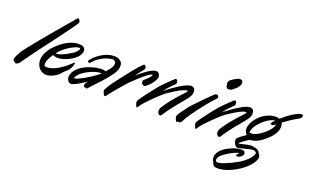

<svg xmlns="http://www.w3.org/2000/svg" viewBox="-204 -1210 3359 2078"><g transform="rotate(20 1475.0 -171.0)"><path d="M426.8 -655.8Q428.7 -652.8 429.9 -649.9Q431.2 -647 431.2 -643.1Q431.2 -637.7 429.7 -632.8Q428.2 -627.9 425.8 -625Q423.3 -620.1 412.6 -604.2Q401.9 -588.4 384.8 -564.9Q367.7 -541.5 346.4 -512.2Q325.2 -482.9 302 -451.7Q278.8 -420.4 255.6 -389.4Q232.4 -358.4 211.7 -330.8Q190.9 -303.2 174.3 -281.5Q157.7 -259.8 147.9 -247.1Q135.3 -230 117.7 -206.3Q100.1 -182.6 81.1 -156.7Q62 -130.9 43.5 -105.2Q24.9 -79.6 9.8 -58.8Q-5.4 -38.1 -15.1 -24.4Q-24.9 -10.7 -25.9 -8.8Q-28.8 -3.4 -30.8 -1.7Q-32.7 0 -35.2 0H-36.1Q-36.6 2.4 -40.3 4.9Q-43.9 7.3 -48.8 9.3Q-53.7 11.2 -59.1 12.2Q-64.5 13.2 -67.9 13.2Q-71.8 13.2 -73.5 11.5Q-75.2 9.8 -76.4 7.3Q-77.6 4.9 -78.9 2.9Q-80.1 1 -83 0Q-87.4 -2.4 -92.3 -4.9Q-97.2 -7.3 -97.2 -11.2V-14.2Q-97.2 -18.1 -99.1 -20Q-101.1 -22 -101.1 -25.9Q-100.6 -28.8 -97.4 -39.1Q-94.2 -49.3 -85.9 -67.1Q-77.6 -85 -62.7 -110.1Q-47.9 -135.3 -22.9 -167Q-1.5 -194.8 27.6 -231Q56.6 -267.1 89.8 -307.4Q123 -347.7 158.2 -389.6Q193.4 -431.6 227.1 -471.7Q260.7 -511.7 291 -547.1Q321.3 -582.5 344.2 -609.6Q367.2 -636.7 381.3 -653.3Q395.5 -669.9 397 -671.9Q400.9 -675.8 407.2 -675.8Q413.1 -675.8 418 -670.9Q420.4 -668.5 421.4 -667.2Q422.4 -666 422.9 -664.6Q423.3 -663.1 423.8 -661.1Q424.3 -659.2 426.8 -655.8Z M536.1 -192.9Q534.2 -184.6 530.8 -173.3Q527.3 -162.1 520.5 -149.2Q513.7 -136.2 502.9 -122.8Q492.2 -109.4 476.1 -96.2Q465.8 -87.4 459 -80.8Q452.1 -74.2 447.5 -68.8Q442.9 -63.5 439 -58.8Q435.1 -54.2 430.4 -49.1Q425.8 -43.9 419.2 -38.1Q412.6 -32.2 402.3 -24.9Q390.6 -16.1 376.2 -8.3Q361.8 -0.5 346.2 5.4Q330.6 11.2 314.7 14.6Q298.8 18.1 284.2 18.1Q264.6 18.1 249 9.8Q237.3 7.3 223.6 -2.4Q210 -12.2 198.2 -27.8Q186.5 -43.5 179 -64.9Q171.4 -86.4 171.4 -112.8Q171.4 -147 188.2 -188.5Q205.1 -230 247.1 -276.9Q280.8 -313.5 315.4 -340.3Q350.1 -367.2 383.5 -384.3Q417 -401.4 447.3 -409.7Q477.5 -418 502 -418Q507.3 -418 512 -417.5Q516.6 -417 521 -416Q522.9 -417 527.3 -417Q539.1 -417 549.3 -413.3Q559.6 -409.7 567.1 -402.8Q574.7 -396 579.3 -386.7Q584 -377.4 584 -366.2Q584 -341.8 571.3 -319.8Q558.6 -297.9 538.1 -279.1Q517.6 -260.3 491.7 -245.1Q465.8 -230 439 -219.2Q412.1 -208.5 387 -202.6Q361.8 -196.8 343.3 -196.8Q329.1 -196.8 312.5 -200.7Q295.9 -204.6 286.1 -210Q260.3 -172.4 247.3 -143.8Q234.4 -115.2 234.4 -91.8Q234.4 -77.6 238.3 -67.9Q250 -62 271 -62Q291 -62 317.4 -69.6Q343.8 -77.1 375.2 -93.5Q406.7 -109.9 442.4 -136Q478 -162.1 516.1 -199.2Q522.9 -206.1 527.6 -209.5Q532.2 -212.9 535.2 -212.9Q538.1 -212.9 538.1 -207ZM467.3 -298.8Q487.8 -311 501.2 -322.3Q514.6 -333.5 522.7 -343Q530.8 -352.5 534.2 -360.6Q537.6 -368.7 538.1 -375Q533.7 -380.9 522.9 -380.9Q512.2 -380.9 496.3 -375.7Q480.5 -370.6 461.9 -361.6Q443.4 -352.5 423.1 -340.3Q402.8 -328.1 383.5 -313.7Q364.3 -299.3 346.7 -283.2Q329.1 -267.1 316.4 -251Q310.5 -244.6 306.2 -237.8Q310.1 -236.8 313.7 -236.8Q317.4 -236.8 321.3 -236.8Q346.2 -236.8 381.8 -252.7Q417.5 -268.6 467.3 -298.8Z M981.9 -257.8Q966.3 -234.4 947.8 -210.9Q929.2 -187.5 911.9 -167Q894.5 -146.5 880.4 -130.9Q866.2 -115.2 858.9 -107.9Q846.7 -95.2 832.5 -80.1Q818.4 -64.9 805.4 -50.8Q792.5 -36.6 781.7 -24.7Q771 -12.7 765.1 -6.8Q757.3 1.5 754.2 4.2Q751 6.8 748 6.8Q747.1 6.8 746.1 6.3Q745.1 5.9 744.1 5.9Q741.2 5.9 741.2 2.9Q741.2 -2 743.2 -3.9Q738.8 -1 736.1 1Q733.4 2.9 727.1 2.9Q720.2 2.9 717 -4.4Q713.9 -11.7 712.9 -18.1Q711.9 -20 711.9 -22.9Q711.9 -29.8 717 -39.3Q722.2 -48.8 737.3 -68.8Q715.3 -53.2 691.4 -38.1Q667.5 -22.9 645 -10.5Q622.6 2 603.5 9.5Q584.5 17.1 571.3 17.1Q560.1 16.6 551.3 11Q542.5 5.4 536.1 -3.2Q529.8 -11.7 526.4 -22.5Q522.9 -33.2 522.9 -44.9Q523.9 -74.2 536.9 -98.9Q549.8 -123.5 570.1 -144Q590.3 -164.6 615.7 -180.4Q641.1 -196.3 667.7 -208Q694.3 -219.7 719.7 -227.3Q745.1 -234.9 765.1 -238.8Q788.6 -243.7 806.6 -245.4Q824.7 -247.1 837.9 -247.1Q868.7 -247.1 877.9 -236.8Q886.2 -246.6 894.3 -255.1Q902.3 -263.7 909.2 -272Q929.7 -295.4 938 -314.7Q946.3 -334 946.3 -348.1Q946.3 -355 944.8 -360.8Q943.4 -366.7 939.9 -371.1Q934.1 -377.9 927.5 -382.6Q920.9 -387.2 914.1 -387.2Q903.3 -387.2 879.4 -383.3Q855.5 -379.4 824.2 -366.7Q793 -354 757.8 -330.3Q722.7 -306.6 689 -267.1Q684.1 -262.2 682.1 -262.2Q679.7 -262.2 677 -264.4Q674.3 -266.6 670.9 -269Q667 -270.5 664.6 -272.2Q662.1 -273.9 662.1 -276.9Q662.1 -280.8 665 -285.2Q668.9 -292.5 680.2 -305.9Q691.4 -319.3 708.5 -335Q725.6 -350.6 748 -366.7Q770.5 -382.8 796.9 -396Q823.2 -409.2 853 -417.5Q882.8 -425.8 915 -425.8Q933.6 -425.8 951.7 -421.1Q969.7 -416.5 981 -405.8Q996.6 -397.5 1003.9 -381.6Q1011.2 -365.7 1011.2 -347.2Q1011.2 -324.2 1002.9 -300.5Q994.6 -276.9 981.9 -257.8ZM708 -167Q677.2 -151.9 654.5 -136Q631.8 -120.1 616.7 -105.2Q601.6 -90.3 593.5 -76.9Q585.4 -63.5 584 -53.2Q585 -51.8 589.4 -51.8Q598.6 -51.8 617.4 -58.8Q636.2 -65.9 659.9 -78.1Q683.6 -90.3 710.4 -106Q737.3 -121.6 762.9 -138.7Q788.6 -155.8 811.3 -172.9Q834 -189.9 849.1 -205.1Q819.8 -205.1 786.1 -196.8Q752.4 -188.5 708 -167Z M1270 -433.1Q1270 -429.2 1271.7 -425.3Q1273.4 -421.4 1273.4 -416Q1273.4 -409.2 1267.1 -399.9Q1264.2 -396 1256.8 -387Q1249.5 -377.9 1239.7 -365.5Q1230 -353 1218.5 -337.6Q1207 -322.3 1195.3 -306.2Q1216.8 -324.2 1243.2 -345.7Q1269.5 -367.2 1296.6 -385.7Q1323.7 -404.3 1349.4 -416.7Q1375 -429.2 1395 -429.2Q1399.9 -429.2 1403.1 -428.5Q1406.2 -427.7 1410.2 -426.8L1420.4 -420.9Q1430.2 -413.6 1435.3 -400.4Q1440.4 -387.2 1440.4 -376Q1440.4 -364.3 1433.6 -349.1Q1426.8 -334 1417 -318.8Q1407.2 -303.7 1396.5 -290.8Q1385.7 -277.8 1378.4 -271Q1371.1 -264.2 1363.5 -257.3Q1356 -250.5 1348.9 -244.9Q1341.8 -239.3 1335.7 -235.6Q1329.6 -231.9 1325.2 -231.9Q1319.8 -231.9 1317.1 -233.2Q1314.5 -234.4 1313.5 -235.8Q1312 -237.8 1312 -240.2Q1312 -242.7 1310.3 -242.4Q1308.6 -242.2 1307.1 -242.2Q1305.7 -242.2 1304.2 -242.4Q1302.7 -242.7 1301.3 -244.1Q1295.9 -246.6 1293.9 -252Q1292 -257.3 1291 -267.1Q1291 -279.3 1292.7 -284.2Q1294.4 -289.1 1298.3 -292Q1302.7 -295.4 1305.4 -297.6Q1308.1 -299.8 1311 -302.5Q1314 -305.2 1317.6 -308.3Q1321.3 -311.5 1327.1 -316.9Q1349.1 -335.4 1360.6 -352.1Q1372.1 -368.7 1373 -379.9Q1364.3 -378.9 1347.9 -370.6Q1331.5 -362.3 1305.9 -343Q1280.3 -323.7 1244.4 -291.5Q1208.5 -259.3 1160.2 -210.9Q1147 -197.8 1126 -174.1Q1105 -150.4 1082.3 -123.5Q1059.6 -96.7 1038.1 -71Q1016.6 -45.4 1002.4 -27.8L975.1 8.8Q972.2 12.2 969.7 14.2Q967.3 16.1 963.4 16.1Q958 16.1 951.2 9.8Q947.3 6.3 946.5 1.7Q945.8 -2.9 941.4 -12.2Q936.5 -20.5 934.8 -26.6Q933.1 -32.7 932.1 -38.1Q932.1 -39.6 932.6 -41Q933.1 -42.5 934.1 -44.9Q937 -51.3 950 -75Q962.9 -98.6 986.3 -131.8Q992.2 -139.6 1004.9 -157Q1017.6 -174.3 1034.7 -196.8Q1051.8 -219.2 1072.3 -245.8Q1092.8 -272.5 1113.8 -299.1Q1134.8 -325.7 1155.5 -351.1Q1176.3 -376.5 1194.1 -396.7Q1211.9 -417 1225.6 -430.9Q1239.3 -444.8 1246.1 -448.2L1252.4 -450.2Q1254.9 -450.2 1254.6 -448.2Q1254.4 -446.3 1257.3 -444.8Q1262.7 -443.4 1265.9 -440.9Q1269 -438.5 1270 -433.1Z M1647 -388.2Q1647 -381.8 1645.3 -375.7Q1643.6 -369.6 1636.2 -362.8Q1632.3 -359.4 1622.1 -349.4Q1611.8 -339.4 1599.6 -326.7Q1587.4 -314 1575.2 -300.5Q1563 -287.1 1555.2 -276.9Q1552.2 -272.9 1546.9 -266.1Q1541.5 -259.3 1533.2 -250Q1552.7 -265.1 1575.9 -282.7Q1599.1 -300.3 1624 -317.9Q1648.9 -335.4 1674.6 -351.8Q1700.2 -368.2 1724.1 -380.6Q1748 -393.1 1769.5 -400.6Q1791 -408.2 1808.1 -408.2Q1821.8 -408.2 1830.1 -399.9Q1838.4 -399.9 1843 -393.3Q1847.7 -386.7 1849.9 -377.9Q1852.1 -369.1 1852.5 -360.4Q1853 -351.6 1853 -347.2Q1853 -328.6 1841.8 -307.6Q1830.6 -286.6 1812.7 -263.4Q1794.9 -240.2 1772.9 -214.8Q1751 -189.5 1729 -162.1Q1706.5 -134.3 1687.5 -109.6Q1668.5 -85 1654.3 -65.4Q1640.1 -45.9 1630.9 -31.7Q1621.6 -17.6 1618.2 -11.2Q1612.8 -0.5 1608.6 3.2Q1604.5 6.8 1600.1 6.8Q1599.1 6.8 1598.1 6.8Q1597.2 6.8 1596.2 5.9Q1591.8 5.9 1589.8 7.8Q1587.9 9.8 1586.9 9.8Q1585 9.8 1584 4.9Q1583 2 1582 1.7Q1581.1 1.5 1579.6 1.2Q1578.1 1 1576.4 -0.2Q1574.7 -1.5 1572.3 -6.8Q1569.3 -12.2 1566.7 -19.5Q1564 -26.9 1564 -36.1Q1564 -44.9 1567.1 -55.7Q1570.3 -66.4 1579.1 -80.1Q1611.3 -131.3 1645.3 -173.6Q1679.2 -215.8 1708.5 -248.5Q1737.8 -281.2 1759.8 -304.4Q1781.7 -327.6 1790 -340.8Q1784.7 -344.2 1778.3 -344.2Q1768.6 -344.2 1753.2 -339.4Q1737.8 -334.5 1714.4 -322.8Q1690.9 -311 1658.2 -291.3Q1625.5 -271.5 1581.1 -241.2Q1566.4 -231 1547.4 -214.6Q1528.3 -198.2 1507.6 -179Q1486.8 -159.7 1466.1 -139.2Q1445.3 -118.7 1426.8 -99.6Q1408.2 -80.6 1393.6 -64.9Q1378.9 -49.3 1371.1 -40Q1362.8 -29.3 1354.2 -16.4Q1345.7 -3.4 1340.3 3.9Q1337.9 8.3 1335.7 11.2Q1333.5 14.2 1331.1 14.2Q1322.3 7.8 1320.3 4.2Q1318.4 0.5 1318.4 -2Q1318.4 -5.9 1318.4 -6.3Q1318.4 -6.8 1317.4 -7.8Q1313.5 -11.2 1314 -14.6Q1314.5 -18.1 1311 -22Q1309.6 -23.4 1309.3 -24.9Q1309.1 -26.4 1309.1 -27.8V-37.1Q1307.1 -41 1307.1 -45.9Q1307.1 -51.3 1310.1 -57.1Q1313.5 -64 1324.2 -79.8Q1335 -95.7 1350.3 -116.7Q1365.7 -137.7 1384 -161.9Q1402.3 -186 1420.4 -209.2Q1438.5 -232.4 1454.6 -252.4Q1470.7 -272.5 1481.9 -285.2Q1493.2 -297.4 1507.1 -312Q1521 -326.7 1535.9 -341.3Q1550.8 -356 1565.2 -369.9Q1579.6 -383.8 1591.3 -394.8Q1603 -405.8 1611.1 -412.6Q1619.1 -419.4 1621.1 -420.9Q1622.6 -421.9 1622.8 -422.4Q1623 -422.9 1624 -422.9Q1624.5 -422.9 1626.5 -421.9Q1627 -421.4 1627.9 -420.9Q1630.9 -420.9 1632.1 -420.2Q1633.3 -419.4 1634 -418.5Q1634.8 -417.5 1635.5 -416Q1636.2 -414.6 1638.2 -413.1Q1641.1 -410.2 1643.6 -410.9Q1646 -411.6 1646 -409.2V-408.2Q1646 -407.7 1645 -405.8Q1644 -404.3 1644 -403.1Q1644 -401.9 1644 -400.9Q1644 -397 1645.5 -395.3Q1647 -393.6 1647 -388.2Z M2117.2 -401.9Q2118.7 -400.9 2119.4 -397.9Q2120.1 -395 2120.1 -391.1Q2120.1 -387.2 2119.4 -383.3Q2118.7 -379.4 2116.2 -377Q2090.8 -351.6 2062.7 -318.6Q2034.7 -285.6 2007.1 -251Q1979.5 -216.3 1954.3 -182.4Q1929.2 -148.4 1909.4 -120.6Q1889.6 -92.8 1877 -73.7Q1864.3 -54.7 1862.3 -49.8Q1860.8 -46.4 1857.7 -39.8Q1854.5 -33.2 1850.6 -25.9Q1846.7 -18.6 1843 -12.7Q1839.4 -6.8 1837.4 -4.9Q1829.6 2.4 1824.2 5.6Q1818.8 8.8 1814 8.8Q1809.6 8.8 1806.4 5.9Q1803.2 2.9 1800.3 2.9Q1799.3 2.9 1798.6 4.6Q1797.9 6.3 1796.9 8.5Q1795.9 10.7 1794.7 12.5Q1793.5 14.2 1791 14.2Q1789.1 14.2 1788.1 13.2Q1782.2 9.3 1779.8 5.1Q1777.3 1 1776.4 -2.2Q1775.4 -5.4 1775.1 -7.6Q1774.9 -9.8 1774.4 -9.8Q1769.5 -10.7 1767.8 -16.6Q1766.1 -22.5 1766.1 -30.8Q1766.1 -32.7 1764.6 -34.2Q1763.2 -35.6 1763.2 -40Q1763.2 -44.9 1767.1 -56.2Q1770 -64 1780.5 -79.6Q1791 -95.2 1804.2 -113.3Q1817.4 -131.3 1830.8 -149.2Q1844.2 -167 1853 -179.2Q1857.4 -185.1 1869.1 -198Q1880.9 -210.9 1897 -228Q1913.1 -245.1 1932.4 -264.9Q1951.7 -284.7 1971.2 -304.7Q1990.7 -324.7 2009.3 -343.3Q2027.8 -361.8 2043 -376.5Q2058.1 -391.1 2067.9 -400.6Q2077.6 -410.2 2080.1 -411.1Q2083 -412.1 2086.7 -411.9Q2090.3 -411.6 2093.3 -414.1Q2094.7 -414.1 2096.2 -414.6Q2097.7 -415 2099.1 -415Q2101.6 -415 2104.2 -414.3Q2106.9 -413.6 2109.4 -411.1Q2113.8 -407.2 2113.3 -406Q2112.8 -404.8 2117.2 -401.9ZM2293.9 -577.1Q2290 -570.3 2282 -563Q2273.9 -555.7 2266.1 -547.9Q2265.1 -546.9 2260.3 -542.7Q2255.4 -538.6 2248.5 -533.2Q2241.7 -527.8 2234.6 -522.7Q2227.5 -517.6 2223.1 -515.1Q2219.2 -513.7 2211.9 -512.5Q2204.6 -511.2 2197.3 -511.2Q2189.5 -511.2 2184.1 -512.2Q2178.7 -513.2 2176.3 -516.1Q2170.9 -522.9 2167 -531.2Q2163.1 -539.6 2163.1 -556.2Q2163.1 -557.6 2162.1 -561.8Q2161.1 -565.9 2161.1 -571.8Q2161.1 -577.1 2162.4 -583.3Q2163.6 -589.4 2168.9 -597.2Q2174.3 -604.5 2188.5 -615Q2202.6 -625.5 2219 -635Q2235.4 -644.5 2250.5 -651.1Q2265.6 -657.7 2272.9 -658.2Q2276.4 -658.2 2281.2 -657.5Q2286.1 -656.7 2291 -655.3Q2295.9 -653.8 2299.8 -651.6Q2303.7 -649.4 2305.2 -647Q2307.6 -642.6 2309.8 -636.2Q2312 -629.9 2312 -621.1Q2312 -614.7 2309.8 -608.4Q2307.6 -602.1 2304.7 -596.2Q2301.8 -590.3 2298.6 -585.4Q2295.4 -580.6 2293.9 -577.1Z M2325.2 -388.2Q2325.2 -381.8 2323.5 -375.7Q2321.8 -369.6 2314.5 -362.8Q2310.5 -359.4 2300.3 -349.4Q2290 -339.4 2277.8 -326.7Q2265.6 -314 2253.4 -300.5Q2241.2 -287.1 2233.4 -276.9Q2230.5 -272.9 2225.1 -266.1Q2219.7 -259.3 2211.4 -250Q2231 -265.1 2254.2 -282.7Q2277.3 -300.3 2302.2 -317.9Q2327.1 -335.4 2352.8 -351.8Q2378.4 -368.2 2402.3 -380.6Q2426.3 -393.1 2447.8 -400.6Q2469.2 -408.2 2486.3 -408.2Q2500 -408.2 2508.3 -399.9Q2516.6 -399.9 2521.2 -393.3Q2525.9 -386.7 2528.1 -377.9Q2530.3 -369.1 2530.8 -360.4Q2531.2 -351.6 2531.2 -347.2Q2531.2 -328.6 2520 -307.6Q2508.8 -286.6 2491 -263.4Q2473.1 -240.2 2451.2 -214.8Q2429.2 -189.5 2407.2 -162.1Q2384.8 -134.3 2365.7 -109.6Q2346.7 -85 2332.5 -65.4Q2318.4 -45.9 2309.1 -31.7Q2299.8 -17.6 2296.4 -11.2Q2291 -0.5 2286.9 3.2Q2282.7 6.8 2278.3 6.8Q2277.3 6.8 2276.4 6.8Q2275.4 6.8 2274.4 5.9Q2270 5.9 2268.1 7.8Q2266.1 9.8 2265.1 9.8Q2263.2 9.8 2262.2 4.9Q2261.2 2 2260.3 1.7Q2259.3 1.5 2257.8 1.2Q2256.3 1 2254.6 -0.2Q2252.9 -1.5 2250.5 -6.8Q2247.6 -12.2 2244.9 -19.5Q2242.2 -26.9 2242.2 -36.1Q2242.2 -44.9 2245.4 -55.7Q2248.5 -66.4 2257.3 -80.1Q2289.6 -131.3 2323.5 -173.6Q2357.4 -215.8 2386.7 -248.5Q2416 -281.2 2438 -304.4Q2460 -327.6 2468.3 -340.8Q2462.9 -344.2 2456.5 -344.2Q2446.8 -344.2 2431.4 -339.4Q2416 -334.5 2392.6 -322.8Q2369.1 -311 2336.4 -291.3Q2303.7 -271.5 2259.3 -241.2Q2244.6 -231 2225.6 -214.6Q2206.5 -198.2 2185.8 -179Q2165 -159.7 2144.3 -139.2Q2123.5 -118.7 2105 -99.6Q2086.4 -80.6 2071.8 -64.9Q2057.1 -49.3 2049.3 -40Q2041 -29.3 2032.5 -16.4Q2023.9 -3.4 2018.6 3.9Q2016.1 8.3 2013.9 11.2Q2011.7 14.2 2009.3 14.2Q2000.5 7.8 1998.5 4.2Q1996.6 0.5 1996.6 -2Q1996.6 -5.9 1996.6 -6.3Q1996.6 -6.8 1995.6 -7.8Q1991.7 -11.2 1992.2 -14.6Q1992.7 -18.1 1989.3 -22Q1987.8 -23.4 1987.5 -24.9Q1987.3 -26.4 1987.3 -27.8V-37.1Q1985.4 -41 1985.4 -45.9Q1985.4 -51.3 1988.3 -57.1Q1991.7 -64 2002.4 -79.8Q2013.2 -95.7 2028.6 -116.7Q2043.9 -137.7 2062.3 -161.9Q2080.6 -186 2098.6 -209.2Q2116.7 -232.4 2132.8 -252.4Q2148.9 -272.5 2160.2 -285.2Q2171.4 -297.4 2185.3 -312Q2199.2 -326.7 2214.1 -341.3Q2229 -356 2243.4 -369.9Q2257.8 -383.8 2269.5 -394.8Q2281.2 -405.8 2289.3 -412.6Q2297.4 -419.4 2299.3 -420.9Q2300.8 -421.9 2301 -422.4Q2301.3 -422.9 2302.2 -422.9Q2302.7 -422.9 2304.7 -421.9Q2305.2 -421.4 2306.2 -420.9Q2309.1 -420.9 2310.3 -420.2Q2311.5 -419.4 2312.3 -418.5Q2313 -417.5 2313.7 -416Q2314.5 -414.6 2316.4 -413.1Q2319.3 -410.2 2321.8 -410.9Q2324.2 -411.6 2324.2 -409.2V-408.2Q2324.2 -407.7 2323.2 -405.8Q2322.3 -404.3 2322.3 -403.1Q2322.3 -401.9 2322.3 -400.9Q2322.3 -397 2323.7 -395.3Q2325.2 -393.6 2325.2 -388.2Z M2590.3 106Q2586.9 110.8 2581.3 116.7Q2575.7 122.6 2568.8 127.4Q2562 132.3 2554 135.7Q2545.9 139.2 2537.6 139.2Q2529.3 139.2 2522.9 136.5Q2516.6 133.8 2516.6 129.9Q2516.6 126.5 2520.5 124Q2526.4 120.1 2532.5 113.3Q2538.6 106.4 2538.6 98.1Q2515.6 102.1 2486.3 116Q2457 129.9 2417.5 153.8Q2377.9 178.2 2354.2 202.1Q2330.6 226.1 2330.6 248Q2330.6 253.4 2332.3 259Q2334 264.6 2338.4 270Q2341.3 272.5 2346.2 273.2Q2351.1 273.9 2356.4 273.9Q2373 273.9 2397.9 266.4Q2422.9 258.8 2451.2 246.8Q2479.5 234.9 2509.3 220Q2539.1 205.1 2566.4 189.9Q2597.7 172.4 2623.8 152.1Q2649.9 131.8 2668.7 111.3Q2687.5 90.8 2698.7 71.8Q2710 52.7 2712.4 37.1Q2709.5 31.7 2704.1 27.1Q2698.7 22.5 2691.4 18.1Q2685.5 15.1 2674.3 15.1Q2657.2 15.1 2632.6 20.8Q2607.9 26.4 2582.5 33Q2557.1 39.6 2535.2 45.2Q2513.2 50.8 2501.5 50.8Q2494.1 50.8 2487.5 46.6Q2481 42.5 2475.6 35.9Q2470.2 29.3 2465.8 21.7Q2461.4 14.2 2459.5 6.8Q2453.6 -3.4 2453.6 -18.1Q2453.6 -26.4 2456.5 -36.1Q2459 -42 2469.2 -51.5Q2479.5 -61 2493.2 -71.8Q2506.8 -82.5 2522.5 -93.3Q2538.1 -104 2551.3 -112.8Q2538.6 -126.5 2531 -142.6Q2523.4 -158.7 2523.4 -180.2Q2523.4 -208 2539.3 -243.4Q2555.2 -278.8 2594.2 -320.8Q2614.3 -342.8 2637.9 -358.9Q2661.6 -375 2686.5 -385.7Q2711.4 -396.5 2735.6 -401.9Q2759.8 -407.2 2781.2 -407.2Q2793.5 -407.2 2804.4 -405Q2815.4 -402.8 2824.2 -399.9Q2868.2 -439.5 2902.3 -463.6Q2936.5 -487.8 2960.9 -501.2Q2985.4 -514.6 3000 -519.8Q3014.6 -524.9 3019.5 -525.9Q3031.2 -528.8 3036.6 -528.8Q3043.5 -528.8 3047.4 -523.7Q3051.3 -518.6 3051.3 -513.2Q3051.3 -503.9 3043.9 -493.2Q3036.6 -482.4 3021.5 -474.1Q2976.1 -449.2 2934.3 -421.1Q2892.6 -393.1 2859.4 -368.2Q2865.2 -358.4 2867.9 -346.9Q2870.6 -335.4 2870.6 -325.2Q2870.6 -294.9 2858.4 -267.1Q2846.2 -239.3 2827.1 -214.8Q2808.1 -190.4 2785.2 -169.7Q2762.2 -148.9 2741.2 -132.8Q2700.7 -101.1 2662.4 -87.6Q2624 -74.2 2596.2 -74.2Q2584 -65.4 2567.6 -54.7Q2551.3 -43.9 2536.4 -33.2Q2521.5 -22.5 2510.5 -12.9Q2499.5 -3.4 2497.6 2.9Q2509.3 2.9 2525.9 -1Q2542.5 -4.9 2561 -9.5Q2579.6 -14.2 2599.6 -18.1Q2619.6 -22 2638.2 -22Q2642.1 -22 2645.3 -21.5Q2648.4 -21 2652.3 -21Q2691.9 -17.1 2713.1 -4.4Q2734.4 8.3 2740.2 28.8Q2753.4 42 2756.3 54.2Q2757.3 58.1 2757.8 61.5Q2758.3 64.9 2758.3 68.8Q2758.3 90.8 2745.1 115.5Q2731.9 140.1 2710.4 165Q2689 189.9 2661.1 213.1Q2633.3 236.3 2603.5 254.9Q2566.9 278.3 2534.2 293.5Q2501.5 308.6 2472.9 317.6Q2444.3 326.7 2419.7 330.3Q2395 334 2375.5 334Q2359.9 334 2349.1 331.3Q2338.4 328.6 2331.3 322.8Q2324.2 316.9 2319.6 307.9Q2314.9 298.8 2311.5 286.1Q2294.4 263.2 2294.4 234.9Q2294.4 217.3 2301.5 198.7Q2308.6 180.2 2323 161.9Q2337.4 143.6 2359.1 126.7Q2380.9 109.9 2410.6 95.2Q2455.6 71.8 2490 63Q2524.4 54.2 2548.3 54.2Q2553.7 54.2 2559.3 54.4Q2564.9 54.7 2576.2 57.1Q2585.9 59.6 2590.1 65.4Q2594.2 71.3 2595.2 79.1Q2596.2 81.5 2596.2 83.5Q2596.2 85.4 2596.2 87.9Q2596.2 98.6 2590.3 106ZM2767.6 -345.2Q2772.9 -350.6 2777.8 -355.2Q2782.7 -359.9 2787.6 -365.2Q2772 -364.7 2752.9 -357.9Q2733.9 -351.1 2713.4 -338.6Q2692.9 -326.2 2671.1 -308.3Q2649.4 -290.5 2628.4 -267.1Q2597.7 -233.9 2583.5 -205.3Q2569.3 -176.8 2569.3 -150.9Q2574.7 -148.4 2580.3 -147.2Q2585.9 -146 2593.3 -146Q2613.8 -146 2643.8 -158.7Q2673.8 -171.4 2713.4 -202.1Q2738.3 -221.2 2755.9 -239Q2773.4 -256.8 2785.2 -273.2Q2796.9 -289.6 2803 -304Q2809.1 -318.4 2811.5 -331.1L2790.5 -315.9Q2783.7 -310.5 2779.5 -309.3Q2775.4 -308.1 2772.5 -308.1Q2768.6 -308.1 2766.4 -309.6Q2764.2 -311 2760.3 -311Q2758.8 -311 2757.3 -310.5Q2755.9 -310.1 2754.4 -310.1Q2751.5 -310.1 2751.5 -313Q2751.5 -315.9 2752.9 -320.3Q2754.4 -324.7 2756.8 -329.3Q2759.3 -334 2762 -338.1Q2764.6 -342.3 2767.6 -345.2Z"/></g></svg>

Font: Oregano
Style: Italic
Weight: 400
Italic angle: -12°
Designer: Astigmatic (AOETI)
Foundry: Astigmatic (AOETI)
Version: Version 1.000